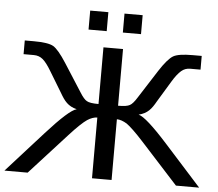

<svg xmlns="http://www.w3.org/2000/svg" viewBox="-62 -886 1076 948"><g transform="rotate(5 476.5 -412.0)"><path d="M428 -368C399 -368 380 -371 370 -377C360 -382 348 -396 335 -417L246 -556C219 -598 197 -624 180 -634C163 -644 130 -649 83 -649H38V-581H89C106 -581 121 -576 134 -565C147 -554 161 -535 176 -510L239 -406C261 -368 279 -344 323 -333C298 -327 249 -283 176 -202L-6 0H109L293 -202C332 -245 361 -272 379 -284C396 -295 413 -301 428 -301V0H525V-301C540 -301 557 -295 575 -284C592 -272 621 -245 660 -202L844 0H959L777 -202C704 -283 655 -327 630 -333C674 -344 692 -367 714 -406L777 -510C792 -535 807 -554 820 -565C833 -576 847 -581 864 -581H915V-649H870C823 -649 791 -644 774 -634C757 -624 734 -598 707 -556L618 -417C605 -396 593 -382 583 -377C573 -371 554 -368 525 -368V-649H428ZM437 -730V-824H347V-730ZM607 -730V-824H517V-730Z"/></g></svg>

Font: Gamestation Text
Style: Bold
Weight: 400
Designer: Jonas Hecksher
Foundry: Jonas Hecksher, Playtypeª, e-types AS
Version: Version 1.003